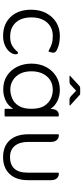

<svg xmlns="http://www.w3.org/2000/svg" viewBox="341 -884 552 1275"><g transform="rotate(90 617.5 -246.0)"><path d="M218 10Q139 10 91.5 -40.5Q44 -91 44 -177Q44 -233 66.5 -276Q89 -319 128 -343Q167 -367 218 -367Q271 -367 307 -349Q335 -338 328 -313L324 -298Q323 -292 319 -292Q317 -292 313 -294Q291 -307 270 -313.5Q249 -320 218 -320Q163 -320 129 -282Q95 -244 95 -178Q95 -112 129 -74.5Q163 -37 223 -37Q260 -37 282 -50Q304 -63 320 -82Q322 -84 324 -86.5Q326 -89 330 -89Q340 -89 340 -74Q340 -54 324.5 -34.5Q309 -15 281.5 -2.5Q254 10 218 10Z M582 -475 544 -440Q538 -434 532.5 -432.5Q527 -431 519 -431H486Q484 -431 482.5 -433Q481 -435 484 -436L546 -493Q551 -498 555 -500Q559 -502 567 -502H596Q604 -502 608 -500Q612 -498 616 -493L679 -436Q681 -435 680 -433Q679 -431 676 -431H644Q637 -431 631.5 -432.5Q626 -434 619 -440ZM702 -57Q680 -22 646 -6.5Q612 9 574 9Q520 9 481.5 -16.5Q443 -42 422.5 -84.5Q402 -127 402 -178Q402 -233 424.5 -275.5Q447 -318 486.5 -342.5Q526 -367 577 -367Q617 -367 650.5 -350.5Q684 -334 703 -305Q703 -334 714 -347Q725 -360 743 -360H748Q753 -360 753 -354V-6Q753 0 748 0H707Q702 0 702 -6ZM572 -38Q605 -38 634.5 -51Q664 -64 683 -94.5Q702 -125 702 -178Q702 -233 682.5 -263.5Q663 -294 634.5 -307Q606 -320 577 -320Q519 -320 486 -280Q453 -240 453 -178Q453 -131 470.5 -100Q488 -69 515 -53.5Q542 -38 572 -38Z M1023 10Q951 10 911 -34Q871 -78 871 -159V-354Q871 -360 875 -360H880Q898 -360 910 -346Q922 -332 922 -308V-156Q922 -100 948 -68Q974 -36 1023 -36Q1072 -36 1099 -64.5Q1126 -93 1126 -153V-354Q1126 -360 1131 -360H1135Q1153 -360 1164.5 -346Q1176 -332 1176 -308V-156Q1176 -77 1135 -33.5Q1094 10 1023 10Z"/></g></svg>

Font: Zain Light
Style: Regular
Weight: 300
Designer: Zain,Boutros
Foundry: Mobile Telecommunications Company (Zain), 2024
Version: Version 1.51; ttfautohint (v1.8.4)